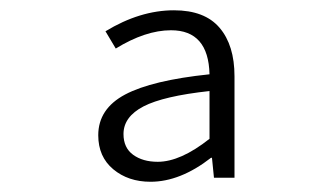

<svg xmlns="http://www.w3.org/2000/svg" viewBox="-20 -607 640 375"><path d="M273.9 -252Q230.5 -252 201.2 -276.4Q171.9 -300.8 171.9 -342.8Q171.9 -394.5 224.4 -422.4Q276.9 -450.2 389.2 -461.9Q387.2 -547.9 314 -547.9Q264.2 -547.9 206.1 -512.2L186 -545.9Q253.4 -586.9 319.8 -586.9Q379.9 -586.9 408.9 -552.7Q438 -518.6 438 -458V-259.8H397.9L394 -298.8H392.1Q332 -252 273.9 -252ZM288.1 -291Q332.5 -291 389.2 -335.9V-429.2Q299.3 -419.4 260.3 -399.2Q221.2 -378.9 221.2 -345.2Q221.2 -318.4 240 -304.7Q258.8 -291 288.1 -291Z"/></svg>

Font: Office Code Pro Light
Style: Regular
Weight: 300
Designer: Nathan Rutzky & Paul D. Hunt
Foundry: Adobe Systems Incorporated
Version: Version 1.004;PS 001.004;hotconv 1.0.70;makeotf.lib2.5.58329